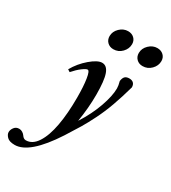

<svg xmlns="http://www.w3.org/2000/svg" viewBox="-295 -815 1017 1144"><g transform="rotate(30 213.5 -242.5)"><path d="M418.5 -567.4Q393.1 -567.4 377 -583.5Q360.8 -599.6 360.8 -624.5Q360.8 -656.2 386 -680.7Q411.1 -705.1 442.9 -705.1Q468.8 -705.1 485.4 -689.5Q502 -673.8 502 -649.4Q502 -617.2 477.5 -592.3Q453.1 -567.4 418.5 -567.4ZM217.8 -567.4Q192.4 -567.4 176 -583.5Q159.7 -599.6 159.7 -624.5Q159.7 -656.2 184.8 -680.7Q210 -705.1 241.7 -705.1Q267.6 -705.1 283.9 -689.5Q300.3 -673.8 300.3 -649.4Q300.3 -617.2 276.1 -592.3Q252 -567.4 217.8 -567.4ZM-6.3 220.2Q-43.5 220.2 -59.3 203.9Q-75.2 187.5 -75.2 171.4Q-75.2 155.3 -63.2 139.2Q-51.3 123 -29.3 123Q-17.1 123 -6.3 129.9Q4.4 136.7 10.3 145.5Q22 163.1 37.6 163.1Q82.5 163.1 114 114.5Q145.5 65.9 160.6 -17.1Q175.8 -100.1 175.8 -210.4Q175.8 -287.1 168 -336.7Q160.2 -386.2 147 -386.2Q136.7 -386.2 111.8 -367.7Q86.9 -349.1 61 -319.3L44.9 -329.6Q75.2 -383.3 123 -424.1Q170.9 -464.8 201.7 -464.8Q235.4 -464.8 250.7 -421.9Q266.1 -378.9 266.1 -281.7Q266.1 -190.9 250 -93.3Q300.3 -171.9 327.1 -248.3Q354 -324.7 354 -376Q354 -395 346.2 -422.9Q349.1 -444.8 358.9 -454.8Q368.7 -464.8 389.2 -464.8Q407.2 -464.8 417.5 -454.8Q427.7 -444.8 427.7 -425.8Q405.3 -345.7 382.8 -283.7Q360.4 -221.7 333 -167Q305.7 -112.3 283.4 -75.2Q261.2 -38.1 222.7 22Q94.2 220.2 -6.3 220.2Z"/></g></svg>

Font: Elstob 6pt SemiBold
Style: Italic
Weight: 600
Italic angle: -20°
Designer: Peter S. Baker
Version: Version 1.015